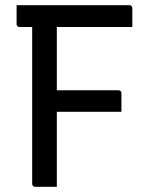

<svg xmlns="http://www.w3.org/2000/svg" viewBox="-20 -720 590 740"><path d="M199 0Q178 0 157 0Q136 0 115 0Q112 0 109.5 -1.5Q107 -3 105.5 -5.5Q104 -8 104 -11Q104 -93 104 -174Q104 -255 104 -335.5Q104 -416 104 -496.5Q104 -577 104 -658H208L199 -639Q199 -616 199 -592Q199 -568 199 -545Q199 -467 199 -389Q199 -311 199 -237.5Q199 -164 199 -98Q199 -74 199 -49.5Q199 -25 199 0ZM44 -700H479Q483 -700 485 -698.5Q487 -697 488.5 -694.5Q490 -692 490 -689Q490 -676 490 -664.5Q490 -653 490 -641.5Q490 -630 490 -616H55Q52 -616 49.5 -617.5Q47 -619 45.5 -621.5Q44 -624 44 -627Q44 -648 44 -664Q44 -680 44 -700ZM153 -372H437Q442 -372 445 -369Q448 -366 448 -361Q448 -348 448 -336Q448 -324 448 -312.5Q448 -301 448 -289H153Z"/></svg>

Font: Recursive
Style: Regular
Weight: 400
Version: Version 1.085